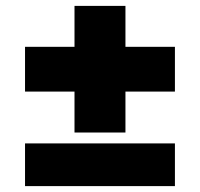

<svg xmlns="http://www.w3.org/2000/svg" viewBox="-20 -640 679 652"><path d="M65 -8H574V-153H65ZM65 -329H574V-481H65ZM233 -620V-190H406V-620Z"/></svg>

Font: Jost ExtraBold
Style: Regular
Weight: 800
Version: Version 3.710